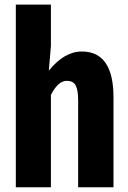

<svg xmlns="http://www.w3.org/2000/svg" viewBox="-20 -792 540 812"><path d="M46.9 0V-772.5H195.3V-597.7L186.5 -493.2Q252 -574.2 326.2 -574.2Q460 -574.2 460 -379.9V0H310.5V-367.2Q310.5 -412.1 299.8 -431.2Q289.1 -450.2 262.7 -450.2Q225.6 -450.2 195.3 -390.6V0Z"/></svg>

Font: Gen Shin Gothic Monospace Bold
Style: Bold
Weight: 700
Designer: [Source Han Sans]
Ryoko NISHIZUKA  (kana & ideographs); Paul D. Hunt (Latin, Greek & Cyrillic); Wenlong ZHANG  (bopomofo
Version: Version 1.002.20150607